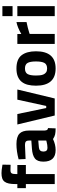

<svg xmlns="http://www.w3.org/2000/svg" viewBox="882 -1634 764 2568"><g transform="rotate(-90 1264.0 -350.0)"><path d="M341 -386H220V0H86V-386H32V-500H86V-522Q86 -576 93.5 -612.5Q101 -649 118 -671Q135 -693 163 -702.5Q191 -712 232 -712Q271 -712 325 -702L346 -699L344 -590Q322 -591 303.5 -591.5Q285 -592 270 -592Q240 -592 230 -576Q220 -560 220 -521V-500H341Z M802 -344V-136Q804 -112 810 -102.5Q816 -93 835 -89L831 12Q780 12 749.5 5Q719 -2 688 -23Q615 12 541 12Q386 12 386 -152Q386 -232 429 -265.5Q472 -299 561 -305L668 -313V-344Q668 -375 654 -386.5Q640 -398 609 -398L421 -390L417 -483Q525 -512 621 -512Q718 -512 760 -472Q802 -432 802 -344ZM668 -220 577 -212Q521 -207 521 -152Q521 -97 570 -97Q608 -97 653 -109L668 -113Z M1003 0H1231L1351 -500H1215L1131 -114H1103L1023 -500H883Z M1632 -512Q1756 -512 1809 -443.5Q1862 -375 1862 -251Q1862 12 1632 12Q1402 12 1402 -251Q1402 -311 1414 -359Q1426 -407 1453 -441Q1480 -475 1524 -493.5Q1568 -512 1632 -512ZM1632 -102Q1686 -102 1706 -137.5Q1726 -173 1726 -251Q1726 -329 1706 -363.5Q1686 -398 1632 -398Q1578 -398 1558 -363.5Q1538 -329 1538 -251Q1538 -225 1540.5 -198.5Q1543 -172 1552.5 -150.5Q1562 -129 1580.5 -115.5Q1599 -102 1632 -102Z M2094 0H1960V-500H2093V-447Q2179 -497 2253 -512V-377Q2212 -369 2177.5 -360Q2143 -351 2114 -342L2094 -335Z M2466 0V-500H2332V0ZM2466 -564V-700H2332V-564Z"/></g></svg>

Font: Sunflower
Style: Bold
Weight: 700
Designer: JIKJI
Foundry: JIKJI
Version: Version 1.00